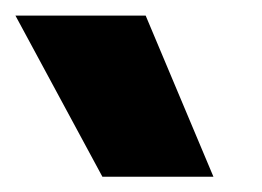

<svg xmlns="http://www.w3.org/2000/svg" viewBox="-20 -841 340 249"><path d="M256.8 -611.8H112.8L0 -820.8H168.9Z"/></svg>

Font: Sora
Style: Bold
Weight: 700
Designer: Jonathan Barnbrook, Julián Moncada
Foundry: Barnbrook Fonts
Version: Version 2.000